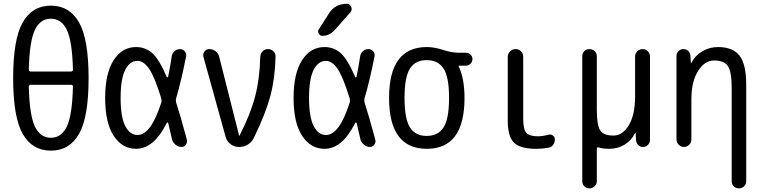

<svg xmlns="http://www.w3.org/2000/svg" viewBox="-20 -780 4040 1019"><path d="M143.6 -330.1Q132.8 -330.1 132.8 -320.3Q136.7 -167 165.5 -107.9Q194.3 -48.8 250 -48.8Q305.7 -48.8 334.5 -107.9Q363.3 -167 367.2 -320.3Q367.2 -330.1 356.4 -330.1ZM132.8 -410.2Q132.8 -400.4 143.6 -400.4H356.4Q367.2 -400.4 367.2 -410.2Q363.3 -563.5 334.5 -622.1Q305.7 -680.7 250 -680.7Q194.3 -680.7 165.5 -622.1Q136.7 -563.5 132.8 -410.2ZM399.4 -69.3Q348.6 19.5 250 19.5Q151.4 19.5 100.6 -69.3Q49.8 -158.2 49.8 -365.2Q49.8 -572.3 100.6 -661.1Q151.4 -750 250 -750Q348.6 -750 399.4 -661.1Q450.2 -572.3 450.2 -365.2Q450.2 -158.2 399.4 -69.3Z M710 -457Q668.9 -457 644.5 -409.2Q620.1 -361.3 620.1 -259.8Q620.1 -160.2 644.5 -111.8Q668.9 -63.5 710 -63.5Q781.2 -63.5 835.9 -235.4Q838.9 -246.1 835.9 -257.8Q800.8 -372.1 771.5 -414.6Q742.2 -457 710 -457ZM702.1 9.8Q628.9 9.8 583.5 -59.1Q538.1 -127.9 538.1 -259.8Q538.1 -390.6 583 -460.4Q627.9 -530.3 702.1 -530.3Q752 -530.3 788.6 -497.6Q825.2 -464.8 865.2 -371.1Q866.2 -369.1 868.7 -369.6Q871.1 -370.1 872.1 -372.1Q883.8 -427.7 891.6 -482.4Q894.5 -499 907.2 -509.3Q919.9 -519.5 935.5 -519.5Q950.2 -519.5 960.4 -507.8Q970.7 -496.1 967.8 -481.4Q942.4 -351.6 914.1 -255.9Q912.1 -247.1 915 -235.4Q936.5 -169.9 971.7 -39.1Q975.6 -25.4 966.8 -12.7Q958 0 943.4 0Q926.8 0 912.6 -11.2Q898.4 -22.5 893.6 -38.1Q883.8 -83 873 -126Q872.1 -128.9 869.6 -129.9Q867.2 -130.9 865.2 -127.9Q796.9 9.8 702.1 9.8Z M1177.7 -52.7 1059.6 -478.5Q1055.7 -494.1 1065.4 -506.8Q1075.2 -519.5 1090.8 -519.5Q1109.4 -519.5 1124.5 -507.8Q1139.6 -496.1 1143.6 -477.5L1249 -60.5Q1249 -59.6 1250 -59.6Q1252 -59.6 1252 -61.5Q1309.6 -174.8 1334 -268.1Q1358.4 -361.3 1361.3 -478.5Q1362.3 -495.1 1373.5 -507.3Q1384.8 -519.5 1402.3 -519.5Q1419.9 -519.5 1431.6 -507.3Q1443.4 -495.1 1442.4 -477.5Q1439.5 -362.3 1414.6 -269.5Q1389.6 -176.8 1328.1 -49.8Q1317.4 -26.4 1295.9 -13.2Q1274.4 0 1248 0Q1223.6 0 1204.1 -14.6Q1184.6 -29.3 1177.7 -52.7Z M1726.6 -710Q1758.8 -759.8 1820.3 -759.8Q1836.9 -759.8 1843.8 -743.7Q1850.6 -727.5 1839.8 -714.8L1755.9 -620.1Q1728.5 -589.8 1690.4 -589.8Q1677.7 -589.8 1671.4 -602.1Q1665 -614.3 1671.9 -624ZM1710 -457Q1668.9 -457 1644.5 -409.2Q1620.1 -361.3 1620.1 -259.8Q1620.1 -160.2 1644.5 -111.8Q1668.9 -63.5 1710 -63.5Q1781.2 -63.5 1835.9 -235.4Q1838.9 -246.1 1835.9 -257.8Q1800.8 -372.1 1771.5 -414.6Q1742.2 -457 1710 -457ZM1702.1 9.8Q1628.9 9.8 1583.5 -59.1Q1538.1 -127.9 1538.1 -259.8Q1538.1 -390.6 1583 -460.4Q1627.9 -530.3 1702.1 -530.3Q1752 -530.3 1788.6 -497.6Q1825.2 -464.8 1865.2 -371.1Q1866.2 -369.1 1868.7 -369.6Q1871.1 -370.1 1872.1 -372.1Q1883.8 -427.7 1891.6 -482.4Q1894.5 -499 1907.2 -509.3Q1919.9 -519.5 1935.5 -519.5Q1950.2 -519.5 1960.4 -507.8Q1970.7 -496.1 1967.8 -481.4Q1942.4 -351.6 1914.1 -255.9Q1912.1 -247.1 1915 -235.4Q1936.5 -169.9 1971.7 -39.1Q1975.6 -25.4 1966.8 -12.7Q1958 0 1943.4 0Q1926.8 0 1912.6 -11.2Q1898.4 -22.5 1893.6 -38.1Q1883.8 -83 1873 -126Q1872.1 -128.9 1869.6 -129.9Q1867.2 -130.9 1865.2 -127.9Q1796.9 9.8 1702.1 9.8Z M2334.5 -415.5Q2305.7 -460.9 2244.6 -460.9Q2183.6 -460.9 2155.3 -415.5Q2127 -370.1 2127 -260.3Q2127 -150.4 2155.3 -104.5Q2183.6 -58.6 2244.6 -58.6Q2305.7 -58.6 2334.5 -104.5Q2363.3 -150.4 2363.3 -260.3Q2363.3 -370.1 2334.5 -415.5ZM2245.1 -530.3Q2285.2 -530.3 2331.5 -515.1Q2377.9 -500 2417 -500H2453.1Q2466.8 -500 2477.1 -490.2Q2487.3 -480.5 2487.3 -466.3Q2487.3 -452.1 2477.1 -441.9Q2466.8 -431.6 2453.1 -431.6H2415Q2414.1 -431.6 2414.1 -430.7V-428.7Q2445.3 -363.3 2445.3 -259.8Q2445.3 9.8 2245.1 9.8Q2044.9 9.8 2044.9 -260.3Q2044.9 -530.3 2245.1 -530.3Z M2825.2 9.8Q2741.2 9.8 2708 -22.5Q2674.8 -54.7 2674.8 -139.6V-478.5Q2674.8 -495.1 2687 -507.3Q2699.2 -519.5 2716.3 -519.5Q2733.4 -519.5 2745.1 -507.8Q2756.8 -496.1 2756.8 -478.5V-150.4Q2756.8 -94.7 2772.9 -75.7Q2789.1 -56.6 2835 -56.6Q2860.4 -56.6 2891.6 -65.4Q2904.3 -68.4 2914.6 -60.5Q2924.8 -52.7 2924.8 -40Q2924.8 -24.4 2916 -11.7Q2907.2 1 2891.6 3.9Q2859.4 9.8 2825.2 9.8Z M3070.3 181.6V-482.4Q3070.3 -498 3081.1 -508.8Q3091.8 -519.5 3107.9 -519.5Q3124 -519.5 3135.7 -508.8Q3147.5 -498 3147.5 -482.4V-198.2Q3147.5 -115.2 3165.5 -87.9Q3183.6 -60.5 3235.4 -60.5Q3284.2 -60.5 3317.4 -115.7Q3350.6 -170.9 3350.6 -267.6V-480.5Q3350.6 -496.1 3362.3 -507.8Q3374 -519.5 3390.6 -519.5Q3406.2 -519.5 3418 -508.3Q3429.7 -497.1 3429.7 -480.5V-37.1Q3429.7 -22.5 3418.9 -11.2Q3408.2 0 3392.6 0Q3377 0 3366.7 -10.7Q3356.4 -21.5 3355.5 -37.1L3353.5 -74.2Q3353.5 -75.2 3352.5 -75.2Q3350.6 -75.2 3350.6 -74.2Q3332 -35.2 3295.4 -12.7Q3258.8 9.8 3214.8 9.8Q3179.7 9.8 3158.2 2.9Q3147.5 -1 3147.5 9.8V181.6Q3147.5 197.3 3135.7 208.5Q3124 219.7 3107.9 219.7Q3091.8 219.7 3081.1 209Q3070.3 198.2 3070.3 181.6Z M3570.3 -40V-483.4Q3570.3 -498 3581.1 -508.8Q3591.8 -519.5 3607.4 -519.5Q3623 -519.5 3633.3 -509.3Q3643.6 -499 3644.5 -483.4L3646.5 -446.3Q3646.5 -445.3 3647.5 -445.3Q3649.4 -445.3 3649.4 -446.3Q3668 -484.4 3706.5 -507.3Q3745.1 -530.3 3790 -530.3Q3869.1 -530.3 3904.8 -484.9Q3940.4 -439.5 3940.4 -330.1V181.6Q3940.4 197.3 3929.2 208.5Q3918 219.7 3901.9 219.7Q3885.7 219.7 3874.5 209Q3863.3 198.2 3863.3 181.6V-311.5Q3863.3 -399.4 3843.3 -429.2Q3823.2 -459 3769.5 -459Q3719.7 -459 3684.6 -402.8Q3649.4 -346.7 3649.4 -252V-40Q3649.4 -23.4 3637.7 -11.7Q3626 0 3609.9 0Q3593.8 0 3582 -12.2Q3570.3 -24.4 3570.3 -40Z"/></svg>

Font: Rounded-X Mgen+ 1m regular
Style: Regular
Weight: 400
Designer: [Source Han Sans]
Ryoko NISHIZUKA  (kana & ideographs); Paul D. Hunt (Latin, Greek & Cyrillic); Wenlong ZHANG  (bopomofo
Version: Version 1.059.20150602